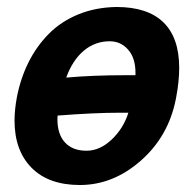

<svg xmlns="http://www.w3.org/2000/svg" viewBox="-20 -527 558 555"><path d="M230 -91.3Q268.6 -91.3 302.7 -123.5Q336.9 -155.8 351.1 -201.2H327.6Q252.4 -201.2 146.5 -192.9Q146.5 -190.9 146.2 -187.3Q146 -183.6 146 -182.1Q146 -138.7 168 -115Q189.9 -91.3 230 -91.3ZM316.9 -506.8Q406.7 -506.8 452.4 -462.4Q498 -418 498 -330.6Q498 -292 489.3 -246.1L488.3 -240.7Q467.3 -133.3 387.2 -62.7Q307.1 7.8 210.9 7.8Q120.6 7.8 71.3 -42Q22 -91.8 22 -178.7Q22 -209 28.8 -246.1Q39.6 -301.3 62.7 -347.4Q85.9 -393.6 121.1 -429.2Q156.2 -464.8 206.3 -485.4Q256.3 -505.9 316.9 -506.8ZM371.6 -309.6V-316.9Q371.6 -359.4 350.3 -383.5Q329.1 -407.7 296.9 -407.7Q254.9 -407.7 222.4 -380.6Q189.9 -353.5 171.4 -302.7Q249 -309.6 342.8 -309.6Z"/></svg>

Font: Fantasque Sans Mono
Style: Bold Italic
Weight: 700
Italic angle: -11°
Monospace: yes
Designer: Jany Belluz
Version: Version 1.7.1